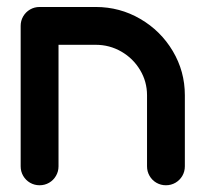

<svg xmlns="http://www.w3.org/2000/svg" viewBox="-20 -539 604 564"><path d="M40.7 -50.4V-463H151.9V-50.4Q151.9 -35.2 144.4 -22.4Q137 -9.6 124.3 -2.2Q111.5 5.2 96.3 5.2Q81.1 5.2 68.3 -2.2Q55.6 -9.6 48.1 -22.4Q40.7 -35.2 40.7 -50.4ZM467.4 5.2Q452.2 5.2 439.4 -2.2Q426.7 -9.6 419.3 -22.4Q411.9 -35.2 411.9 -50.4V-259.3Q411.9 -299.3 391.5 -333.3Q371.1 -367.4 336.5 -387.4Q301.9 -407.4 261.1 -407.4H96.3Q81.1 -407.4 68.3 -414.8Q55.6 -422.2 48.1 -435Q40.7 -447.8 40.7 -463Q40.7 -478.1 48.1 -490.9Q55.6 -503.7 68.3 -511.1Q81.1 -518.5 96.3 -518.5H261.1Q331.9 -518.5 392 -483.5Q452.2 -448.5 487.6 -388.9Q523 -329.3 523 -259.3V-50.4Q523 -35.2 515.6 -22.4Q508.1 -9.6 495.4 -2.2Q482.6 5.2 467.4 5.2Z"/></svg>

Font: 26F Galaxy Hebrew Black
Style: Regular
Weight: 900
Designer: C₂₉H₂₅N₃O₅
Version: Version 1.000